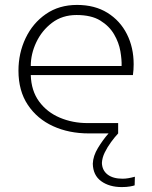

<svg xmlns="http://www.w3.org/2000/svg" viewBox="-20 -542 617 780"><path d="M341 0Q260 0 195.5 -29.5Q131 -59 93 -116Q55 -173 55 -255Q55 -326 84 -387Q113 -448 166.5 -485Q220 -522 293 -522Q365 -522 416.5 -490Q468 -458 495.5 -403.5Q523 -349 523 -281Q523 -258 520 -237H105Q107 -173 139 -129.5Q171 -86 223 -64Q275 -42 335 -42H460V0Q446 15 431 35.5Q416 56 405.5 77.5Q395 99 394 120Q395 150 417 167Q439 184 478 184Q489 184 501 182Q513 180 528 176L527 211Q522 213 508 215.5Q494 218 475 218Q424 218 391 194Q358 170 357 123Q358 92 378 59Q398 26 421 0ZM105 -274H474Q475 -299 469 -334Q463 -369 443.5 -402.5Q424 -436 387.5 -458.5Q351 -481 291 -481Q233 -481 191.5 -449.5Q150 -418 127.5 -370.5Q105 -323 105 -274Z"/></svg>

Font: MuseoModerno ExtraLight
Style: Regular
Weight: 200
Designer: Pablo Cosgaya, Héctor Gatti, Marcela Romero, and the Authors of The MuseoModerno Project.
Foundry: Omnibus-Type Team
Version: Version 1.001